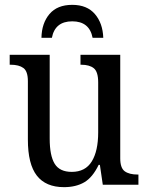

<svg xmlns="http://www.w3.org/2000/svg" viewBox="-20 -762 613 792"><path d="M95 -186V-427Q95 -468 76.5 -481.5Q58 -495 24 -495H20V-536H185V-190Q185 -120 205.5 -86.5Q226 -53 276 -53Q332 -53 358.5 -96Q385 -139 385 -216V-422Q385 -466 367 -480.5Q349 -495 315 -495H312V-536H476V-109Q476 -69 494.5 -55.5Q513 -42 548 -42H551V0H404L392 -82H387Q362 -30 327.5 -10Q293 10 244 10Q169 10 132 -37.5Q95 -85 95 -186ZM278 -742Q339 -742 371.5 -704Q404 -666 406 -606H362Q349 -674 278 -674Q207 -674 194 -606H151Q152 -666 184 -704Q216 -742 278 -742Z"/></svg>

Font: Noto Serif Narrow
Style: Regular
Weight: 400
Width: 4
Designer: Monotype Design Team
Foundry: Monotype Imaging Inc.
Version: Version 1.001